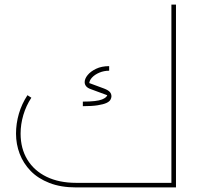

<svg xmlns="http://www.w3.org/2000/svg" viewBox="-20 -819 859 839"><path d="M313 0Q246 0 196 -19.5Q146 -39 114 -72Q82 -105 66 -147Q50 -189 50 -235Q50 -279 62.5 -322Q75 -365 100 -403L117 -392Q94 -357 82 -316.5Q70 -276 70 -235Q70 -170 99.5 -121.5Q129 -73 183.5 -46.5Q238 -20 313 -20H729V-799H749V0ZM342 -355V-375Q403 -375 426 -384.5Q449 -394 449 -406L451 -402L378 -429Q363 -434 356.5 -442Q350 -450 350 -460Q350 -475 363 -491Q376 -507 400 -518.5Q424 -530 457 -530V-510Q434 -510 414 -501.5Q394 -493 382 -480Q370 -467 370 -453L362 -459L435 -432Q453 -425 460 -417Q467 -409 467 -398Q467 -391 462.5 -383Q458 -375 445 -369Q432 -363 407 -359Q382 -355 342 -355Z"/></svg>

Font: Alexandria Thin
Style: Regular
Weight: 250
Designer: Mohamed Gaber
Foundry: Kief Type Foundry
Version: Version 5.100